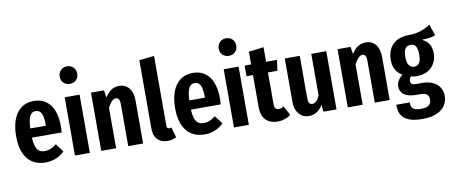

<svg xmlns="http://www.w3.org/2000/svg" viewBox="-86 -1232 4331 1842"><g transform="rotate(-10 2079.5 -311.0)"><path d="M472 -296C472 -489 388 -584 256 -584C109 -584 32 -462 32 -279C32 -94 113 17 269 17C348 17 409 -14 454 -58L394 -138C354 -107 321 -92 278 -92C221 -92 185 -122 179 -240H469C470 -255 472 -277 472 -296ZM331 -330H179C184 -450 211 -485 257 -485C310 -485 331 -439 331 -338Z M628 -856C578 -856 543 -819 543 -769C543 -721 578 -685 628 -685C680 -685 714 -721 714 -769C714 -819 680 -856 628 -856ZM701 -567H556V0H701Z M1089 -584C1026 -584 985 -551 950 -495L939 -567H812V0H957V-395C983 -443 1008 -472 1036 -472C1061 -472 1075 -455 1075 -407V0H1220V-423C1220 -520 1170 -584 1089 -584Z M1457 17C1490 17 1521 7 1542 -3L1514 -104C1510 -102 1502 -100 1493 -100C1476 -100 1469 -110 1469 -128V-809L1323 -793V-122C1323 -37 1373 17 1457 17Z M2021 -296C2021 -489 1937 -584 1805 -584C1658 -584 1581 -462 1581 -279C1581 -94 1662 17 1818 17C1897 17 1958 -14 2003 -58L1943 -138C1903 -107 1870 -92 1827 -92C1770 -92 1734 -122 1728 -240H2018C2019 -255 2021 -277 2021 -296ZM1880 -330H1728C1733 -450 1760 -485 1806 -485C1859 -485 1880 -439 1880 -338Z M2177 -856C2127 -856 2092 -819 2092 -769C2092 -721 2127 -685 2177 -685C2229 -685 2263 -721 2263 -769C2263 -819 2229 -856 2177 -856ZM2250 -567H2105V0H2250Z M2609 -116C2591 -105 2578 -100 2559 -100C2532 -100 2518 -117 2518 -149V-463H2610L2624 -567H2518V-709L2372 -691V-567H2309V-463H2372V-148C2372 -50 2423 17 2530 17C2575 17 2622 3 2658 -26Z M3104 -567H2958V-161C2939 -120 2917 -92 2885 -92C2859 -92 2846 -112 2846 -151V-567H2700V-143C2700 -49 2751 17 2834 17C2894 17 2937 -14 2970 -68L2976 0H3104Z M3491 -584C3428 -584 3387 -551 3352 -495L3341 -567H3214V0H3359V-395C3385 -443 3410 -472 3438 -472C3463 -472 3477 -455 3477 -407V0H3622V-423C3622 -520 3572 -584 3491 -584Z M4122 -645C4068 -613 4014 -582 3913 -582C3781 -583 3699 -506 3699 -379C3699 -303 3725 -255 3784 -217C3751 -192 3725 -156 3725 -114C3725 -51 3768 -4 3884 -4H3927C3979 -4 4004 17 4004 62C4004 106 3980 136 3904 136C3824 136 3807 109 3807 56H3676C3676 163 3723 234 3903 234C4065 234 4149 159 4149 52C4149 -39 4080 -107 3958 -107H3900C3855 -107 3845 -123 3845 -148C3845 -164 3852 -179 3863 -187C3879 -183 3897 -180 3916 -180C4041 -180 4116 -258 4116 -370C4116 -442 4086 -487 4026 -516C4085 -516 4128 -521 4159 -537ZM3910 -486C3955 -486 3977 -456 3977 -383C3977 -301 3953 -274 3909 -274C3867 -274 3841 -309 3841 -381C3841 -457 3866 -486 3910 -486Z"/></g></svg>

Font: Glow Sans TC Compressed
Style: Bold
Weight: 700
Width: 2
Designer: Ryoko NISHIZUKA (kana, bopomofo & ideographs); Paul D. Hunt (Latin, Greek & Cyrillic); Sandoll Communications, Soo-young
Version: Version 0.93